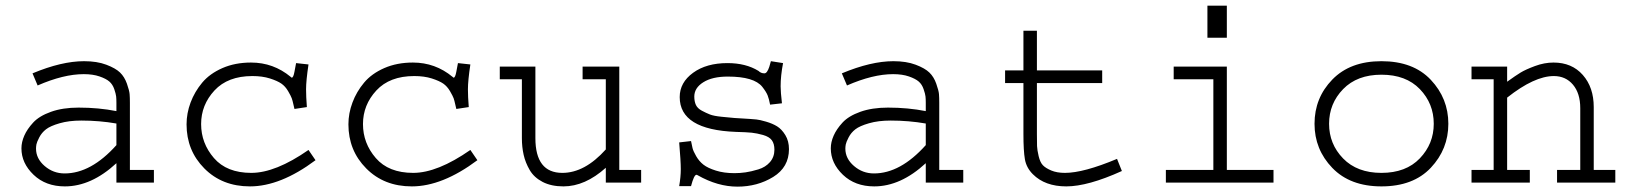

<svg xmlns="http://www.w3.org/2000/svg" viewBox="-20 -661 5899 695"><path d="M450.2 -289.1V-45.9H537.1V0H401.4V-70.3Q310.5 13.7 214.8 13.7Q145.5 13.7 101.6 -28.3Q57.6 -70.3 57.6 -124Q57.6 -146.5 67.9 -169.9Q78.1 -193.4 100.1 -217.3Q122.1 -241.2 164.6 -256.3Q207 -271.5 264.6 -271.5Q336.9 -271.5 401.4 -258.8V-289.1Q401.4 -302.7 400.4 -312Q399.4 -321.3 393.6 -338.4Q387.7 -355.5 376 -365.7Q364.3 -376 340.3 -384.3Q316.4 -392.6 283.2 -392.6Q210 -392.6 116.2 -351.6L97.7 -395.5Q203.1 -439.5 284.2 -439.5Q331.1 -439.5 364.7 -426.8Q398.4 -414.1 414.6 -398.4Q430.7 -382.8 439.5 -357.9Q448.2 -333 449.2 -320.3Q450.2 -307.6 450.2 -289.1ZM401.4 -135.7V-213.9Q339.8 -224.6 274.4 -224.6Q229.5 -224.6 195.8 -214.8Q162.1 -205.1 146.5 -192.9Q130.9 -180.7 122.1 -163.6Q113.3 -146.5 111.8 -138.2Q110.4 -129.9 110.4 -123Q110.4 -86.9 141.6 -60.1Q172.9 -33.2 213.9 -33.2Q309.6 -33.2 401.4 -135.7Z M1051.8 -432.6 1096.7 -427.7Q1087.9 -369.1 1087.9 -337.9Q1087.9 -311.5 1090.8 -273.4L1045.9 -266.6L1042 -283.2Q1039.1 -296.9 1036.1 -305.2Q1033.2 -313.5 1022.9 -331.1Q1012.7 -348.6 998.5 -358.4Q984.4 -368.2 957 -377Q929.7 -385.7 893.6 -385.7Q804.7 -385.7 756.3 -333.5Q708 -281.2 708 -211.9Q708 -142.6 754.4 -88.9Q800.8 -35.2 889.6 -35.2Q977.5 -35.2 1096.7 -118.2L1122.1 -81.1Q995.1 13.7 884.8 13.7Q784.2 13.7 719.7 -51.3Q655.3 -116.2 655.3 -210.9Q655.3 -251 669.9 -290Q684.6 -329.1 711.9 -361.8Q739.3 -394.5 785.2 -414.6Q831.1 -434.6 888.7 -434.6Q969.7 -434.6 1032.2 -382.8Q1035.2 -379.9 1036.1 -379.9Q1042 -379.9 1045.9 -401.4Q1047.9 -414.1 1051.8 -432.6Z M1637.7 -432.6 1682.6 -427.7Q1673.8 -369.1 1673.8 -337.9Q1673.8 -311.5 1676.8 -273.4L1631.8 -266.6L1627.9 -283.2Q1625 -296.9 1622.1 -305.2Q1619.1 -313.5 1608.9 -331.1Q1598.6 -348.6 1584.5 -358.4Q1570.3 -368.2 1543 -377Q1515.6 -385.7 1479.5 -385.7Q1390.6 -385.7 1342.3 -333.5Q1293.9 -281.2 1293.9 -211.9Q1293.9 -142.6 1340.3 -88.9Q1386.7 -35.2 1475.6 -35.2Q1563.5 -35.2 1682.6 -118.2L1708 -81.1Q1581.1 13.7 1470.7 13.7Q1370.1 13.7 1305.7 -51.3Q1241.2 -116.2 1241.2 -210.9Q1241.2 -251 1255.9 -290Q1270.5 -329.1 1297.9 -361.8Q1325.2 -394.5 1371.1 -414.6Q1417 -434.6 1474.6 -434.6Q1555.7 -434.6 1618.2 -382.8Q1621.1 -379.9 1622.1 -379.9Q1627.9 -379.9 1631.8 -401.4Q1633.8 -414.1 1637.7 -432.6Z M1789.1 -419.9H1918V-161.1Q1918 -35.2 2015.6 -35.2Q2096.7 -35.2 2172.9 -120.1V-374H2088.9V-419.9H2221.7V-45.9H2300.8V0H2172.9V-53.7Q2097.7 13.7 2019.5 13.7Q1975.6 13.7 1944.3 -2.4Q1913.1 -18.6 1897.5 -45.4Q1881.8 -72.3 1875.5 -100.6Q1869.1 -128.9 1869.1 -161.1V-374H1789.1Z M2770.5 -439.5 2814.5 -432.6Q2805.7 -386.7 2805.7 -348.6Q2805.7 -328.1 2810.5 -287.1L2767.6 -282.2Q2763.7 -302.7 2758.8 -315.4Q2753.9 -328.1 2739.3 -346.7Q2724.6 -365.2 2693.4 -374.5Q2662.1 -383.8 2614.3 -383.8Q2558.6 -383.8 2525.9 -363.3Q2493.2 -342.8 2493.2 -311.5Q2493.2 -293.9 2499 -281.2Q2504.9 -268.6 2520.5 -260.3Q2536.1 -252 2549.8 -246.6Q2563.5 -241.2 2592.3 -238.3Q2621.1 -235.4 2638.7 -233.9Q2656.2 -232.4 2694.3 -230.5Q2707 -229.5 2718.3 -228.5Q2729.5 -227.5 2752.9 -220.7Q2776.4 -213.9 2793 -203.6Q2809.6 -193.4 2822.8 -171.9Q2835.9 -150.4 2835.9 -121.1Q2835.9 -55.7 2778.8 -20.5Q2721.7 14.6 2649.4 14.6Q2578.1 14.6 2505.9 -26.4Q2502.9 -28.3 2501 -28.3Q2492.2 -28.3 2481.4 12.7H2438.5Q2444.3 -20.5 2444.3 -48.8Q2444.3 -78.1 2438.5 -145.5L2481.4 -150.4Q2484.4 -135.7 2486.8 -125Q2489.3 -114.3 2500 -95.7Q2510.7 -77.1 2526.4 -64.9Q2542 -52.7 2571.3 -43.5Q2600.6 -34.2 2638.7 -34.2Q2658.2 -34.2 2678.7 -37.1Q2699.2 -40 2725.1 -47.9Q2751 -55.7 2767.1 -74.2Q2783.2 -92.8 2783.2 -119.1Q2783.2 -140.6 2773.9 -153.3Q2764.6 -166 2742.2 -172.4Q2719.7 -178.7 2700.7 -180.7Q2681.6 -182.6 2643.6 -183.6Q2440.4 -191.4 2440.4 -309.6Q2440.4 -362.3 2488.8 -397.5Q2537.1 -432.6 2613.3 -432.6Q2679.7 -432.6 2725.6 -404.3Q2734.4 -395.5 2747.1 -395.5Q2756.8 -395.5 2764.6 -418.9Z M3379.9 -289.1V-45.9H3466.8V0H3331.1V-70.3Q3240.2 13.7 3144.5 13.7Q3075.2 13.7 3031.2 -28.3Q2987.3 -70.3 2987.3 -124Q2987.3 -146.5 2997.6 -169.9Q3007.8 -193.4 3029.8 -217.3Q3051.8 -241.2 3094.2 -256.3Q3136.7 -271.5 3194.3 -271.5Q3266.6 -271.5 3331.1 -258.8V-289.1Q3331.1 -302.7 3330.1 -312Q3329.1 -321.3 3323.2 -338.4Q3317.4 -355.5 3305.7 -365.7Q3293.9 -376 3270 -384.3Q3246.1 -392.6 3212.9 -392.6Q3139.6 -392.6 3045.9 -351.6L3027.3 -395.5Q3132.8 -439.5 3213.9 -439.5Q3260.7 -439.5 3294.4 -426.8Q3328.1 -414.1 3344.2 -398.4Q3360.4 -382.8 3369.1 -357.9Q3377.9 -333 3378.9 -320.3Q3379.9 -307.6 3379.9 -289.1ZM3331.1 -135.7V-213.9Q3269.5 -224.6 3204.1 -224.6Q3159.2 -224.6 3125.5 -214.8Q3091.8 -205.1 3076.2 -192.9Q3060.5 -180.7 3051.8 -163.6Q3043 -146.5 3041.5 -138.2Q3040 -129.9 3040 -123Q3040 -86.9 3071.3 -60.1Q3102.5 -33.2 3143.6 -33.2Q3239.3 -33.2 3331.1 -135.7Z M3684.6 -549.8H3733.4V-406.2H3969.7V-360.4H3733.4V-175.8Q3733.4 -146.5 3733.9 -132.3Q3734.4 -118.2 3739.7 -95.7Q3745.1 -73.2 3754.9 -63Q3764.6 -52.7 3785.2 -43.9Q3805.7 -35.2 3835 -35.2Q3902.3 -35.2 4023.4 -85.9L4041 -42Q3918 13.7 3839.8 13.7Q3762.7 13.7 3718.8 -30.3Q3695.3 -53.7 3689.9 -84.5Q3684.6 -115.2 3684.6 -175.8V-360.4H3618.2V-406.2H3684.6Z M4228.5 -419.9H4420.9V-45.9H4589.8V0H4200.2V-45.9H4372.1V-374H4228.5ZM4350.6 -524.4V-640.6H4420.9V-524.4Z M4738.3 -212.9Q4738.3 -306.6 4802.7 -373Q4867.2 -439.5 4980.5 -439.5Q5095.7 -439.5 5159.2 -372.1Q5222.7 -304.7 5222.7 -212.9Q5222.7 -121.1 5159.2 -53.7Q5095.7 13.7 4980.5 13.7Q4867.2 13.7 4802.7 -53.2Q4738.3 -120.1 4738.3 -212.9ZM4980.5 -35.2Q5069.3 -35.2 5119.6 -87.9Q5169.9 -140.6 5169.9 -212.9Q5169.9 -286.1 5119.6 -338.4Q5069.3 -390.6 4980.5 -390.6Q4892.6 -390.6 4841.8 -338.4Q4791 -286.1 4791 -212.9Q4791 -139.6 4841.8 -87.4Q4892.6 -35.2 4980.5 -35.2Z M5306.6 -419.9H5435.5V-365.2Q5466.8 -387.7 5484.4 -398.4Q5502 -409.2 5536.1 -421.9Q5570.3 -434.6 5603.5 -434.6Q5669.9 -434.6 5709.5 -389.6Q5749 -344.7 5749 -273.4V-45.9H5827.1V0H5616.2V-45.9H5700.2V-269.5Q5700.2 -323.2 5673.8 -354.5Q5647.5 -385.7 5604.5 -385.7Q5534.2 -385.7 5435.5 -307.6V-45.9H5517.6V0H5306.6V-45.9H5386.7V-374H5306.6Z"/></svg>

Font: Thabit
Style: Regular
Weight: 500
Designer: Regenerated by Nadim Shaikli
Foundry: MAK Alagha
Version: 0.01